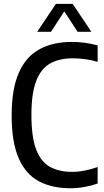

<svg xmlns="http://www.w3.org/2000/svg" viewBox="-20 -967 539 996"><path d="M344 9.5Q249.5 9.5 181.5 -26.8Q113.5 -63 77 -145.8Q40.5 -228.5 40.5 -368.5Q40.5 -505.5 77.5 -589.2Q114.5 -673 184.2 -711.2Q254 -749.5 352.5 -749.5Q421.5 -749.5 486.5 -731.5V-646Q453 -656 421.5 -660.2Q390 -664.5 357 -664.5Q287.5 -664.5 239.8 -637.5Q192 -610.5 167.5 -546.2Q143 -482 143 -370.5Q143 -256 167.5 -191.8Q192 -127.5 239.2 -101.5Q286.5 -75.5 354.5 -75.5Q386 -75.5 418 -81.8Q450 -88 486.5 -100.5V-15Q458 -4.5 420.5 2.5Q383 9.5 344 9.5ZM173 -802 270 -947H357L454 -802H382.5L313.5 -908L244.5 -802Z"/></svg>

Font: Encode Sans Cnd Md
Style: Regular
Weight: 500
Width: 3
Designer: Multiple Designers
Foundry: Impallari Type
Version: Version 3.002; ttfautohint (v1.8.3) -l 8 -r 50 -G 200 -x 14 